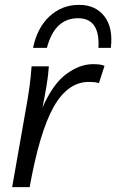

<svg xmlns="http://www.w3.org/2000/svg" viewBox="-20 -770 478 790"><path d="M387 -428Q378 -431 368 -432Q358 -433 346 -433Q259 -433 201 -330.5Q143 -228 102 0H30L87 -324Q95 -367 101 -410.5Q107 -454 110 -497H181Q179 -462 171.5 -417.5Q164 -373 155 -328Q198 -425 253 -465.5Q308 -506 362 -506Q378 -506 390 -504.5Q402 -503 410 -499ZM385 -573Q392 -695 301 -695Q205 -695 173 -573H116Q133 -656 184 -703Q235 -750 305 -750Q373 -750 409.5 -703Q446 -656 436 -573Z"/></svg>

Font: Livvic
Style: Italic
Weight: 400
Italic angle: -10°
Designer: Jacques Le Bailly, Baron von Fonthausen
Version: Version 1.001; ttfautohint (v1.8.2)